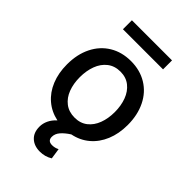

<svg xmlns="http://www.w3.org/2000/svg" viewBox="-266 -805 1107 1107"><g transform="rotate(45 287.0 -251.5)"><path d="M429.7 -262.7Q429.7 -314.9 413.8 -357.7Q397.9 -400.4 366 -425.8Q334 -451.2 288.1 -451.2Q241.2 -451.2 208.7 -425.8Q176.3 -400.4 160.4 -357.7Q144.5 -314.9 144.5 -262.7Q144.5 -210.4 160.4 -168.2Q176.3 -126 208.7 -101.1Q241.2 -76.2 288.1 -76.2Q334.5 -76.2 366.2 -101.1Q397.9 -126 413.8 -168.2Q429.7 -210.4 429.7 -262.7ZM181.6 103.5Q181.6 77.1 193.6 51.8Q205.6 26.4 229.5 4.9Q171.4 -7.3 128.7 -43.7Q85.9 -80.1 63 -136.2Q40 -192.4 40 -262.7Q40 -344.7 70.8 -406.7Q101.6 -468.8 157.7 -502.9Q213.9 -537.1 288.1 -537.1Q361.8 -537.1 418 -502.9Q474.1 -468.8 504.6 -406.5Q535.2 -344.2 535.2 -262.7Q535.2 -191.9 511.7 -135.5Q488.3 -79.1 445.1 -42.7Q401.9 -6.3 343.3 5.4Q310.5 26.4 292 48.1Q273.4 69.8 273.4 94.7Q273.4 127.9 308.6 127.9Q332 127.9 351.6 117.2L361.3 182.6Q327.1 204.1 285.2 204.1Q238.3 204.1 210 177.7Q181.6 151.4 181.6 103.5ZM452.1 -633.8H125V-707H452.1Z"/></g></svg>

Font: Pretendard GOV Medium
Style: Regular
Weight: 500
Designer: Base glyphs from Inter by Rasmus Andersson; Hangeul glyphs from Noto Sans CJK(Source Han Sans) by Jang Soo-young and Kan
Foundry: Kil Hyung-jin
Version: Version 1.309